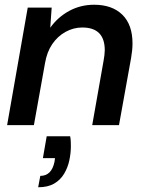

<svg xmlns="http://www.w3.org/2000/svg" viewBox="-20 -528 610 810"><path d="M10 0 97 -496H198L192 -411Q224 -456 272 -482Q320 -508 377 -508Q453 -508 496 -466Q539 -424 539 -345Q539 -331 537.5 -315.5Q536 -300 533 -283L482 0H369L417 -272Q419 -282 420.5 -295Q422 -308 422 -316Q422 -412 327 -412Q290 -412 256.5 -393.5Q223 -375 200.5 -342Q178 -309 170 -262L123 0ZM141 262 150 214Q174 214 189 199Q204 184 210 154L212 139H161L177 47H276Q278 57 278.5 67.5Q279 78 279 88Q279 118 272.5 148.5Q266 179 250.5 205Q235 231 208.5 246.5Q182 262 141 262Z"/></svg>

Font: Rethink Sans SemiBold
Style: Italic
Weight: 600
Italic angle: -10°
Designer: The Rethink Sans project authors (Hans Thiessen). DM Sans designed by Colophon Foundry.
Foundry: Rethink Communications LLC
Version: Version 1.001